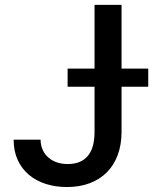

<svg xmlns="http://www.w3.org/2000/svg" viewBox="-20 -747 620 777"><path d="M144.2 -181.8Q144.5 -158 153.2 -139.6Q161.9 -121.1 176.7 -108.7Q191.4 -96.2 211.1 -89.7Q230.8 -83.1 253.6 -83.1Q307.2 -83.1 334.7 -115.2Q362.2 -147.4 362.6 -211.6V-396H253.6V-469.5H362.6V-727.3H471.9V-469.5H579.9V-396H471.9V-211.6Q471.6 -160.5 456.3 -119.5Q441.1 -78.5 412.5 -49.7Q383.9 -21 343 -5.5Q302.2 9.9 250.7 9.9Q204.5 9.9 165.1 -2.7Q125.7 -15.3 96.8 -39.8Q67.8 -64.3 51.5 -100Q35.2 -135.7 35.2 -181.8Z"/></svg>

Font: Inter P Medium
Style: Regular
Weight: 500
Designer: Rasmus Andersson
Foundry: rsms
Version: Version 3.018;git-588b23468